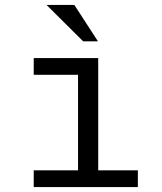

<svg xmlns="http://www.w3.org/2000/svg" viewBox="-20 -760 658 780"><path d="M379 -524V-68H540V0H117V-68H297V-456H117V-524ZM378 -592H318L169 -740H282Z"/></svg>

Font: Fragment Mono
Style: Regular
Weight: 400
Monospace: yes
Designer: Wei Huang based on Nimbus Sans by URW Studio, based on Helvetica by Max Miedinger.
Foundry: Wei Huang
Version: Version 1.021; ttfautohint (v1.8.4.7-5d5b)